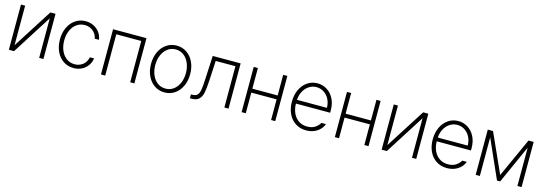

<svg xmlns="http://www.w3.org/2000/svg" viewBox="10 -1351 6147 2175"><g transform="rotate(15 3083.0 -263.5)"><path d="M420.9 -530.3H481.4V0H431.6V-463.9L136.7 0H76.2V-530.3H125V-66.4Z M604.5 -263.7Q604.5 -341.8 633.8 -404.3Q663.1 -466.8 715.6 -502.4Q768.1 -538.1 835 -538.1Q885.7 -538.1 928.2 -517.3Q970.7 -496.6 998.3 -459.2Q1025.9 -421.9 1033.2 -373H983.4Q977.1 -407.2 956.8 -434.6Q936.5 -461.9 905.3 -477.5Q874 -493.2 835.9 -493.2Q783.2 -493.2 741.9 -463.9Q700.7 -434.6 677.5 -382.6Q654.3 -330.6 654.3 -264.6Q654.3 -198.7 677.2 -146.2Q700.2 -93.8 741.5 -64Q782.7 -34.2 835.9 -34.2Q873.5 -34.2 904.8 -49.1Q936 -64 956.8 -91.3Q977.5 -118.7 984.4 -155.3H1034.2Q1026.9 -106.9 999.8 -69.1Q972.7 -31.2 930.2 -10.3Q887.7 10.7 835.9 10.7Q767.6 10.7 715.1 -24.7Q662.6 -60.1 633.5 -122.6Q604.5 -185.1 604.5 -263.7Z M1156.2 -530.3H1547.9V0H1499V-484.4H1206.1V0H1156.2Z M1672.9 -263.7Q1672.9 -342.8 1702.4 -405.3Q1731.9 -467.8 1784.2 -502.9Q1836.4 -538.1 1902.3 -538.1Q1968.3 -538.1 2020.5 -502.9Q2072.8 -467.8 2102.3 -405.3Q2131.8 -342.8 2131.8 -263.7Q2131.8 -184.6 2102.3 -122.1Q2072.8 -59.6 2020.5 -24.4Q1968.3 10.7 1902.3 10.7Q1836.4 10.7 1784.2 -24.4Q1731.9 -59.6 1702.4 -122.1Q1672.9 -184.6 1672.9 -263.7ZM2082 -263.7Q2082 -327.1 2059.8 -379.6Q2037.6 -432.1 1996.8 -462.6Q1956.1 -493.2 1902.3 -493.2Q1848.6 -493.2 1807.9 -462.4Q1767.1 -431.6 1744.9 -379.4Q1722.7 -327.1 1722.7 -263.7Q1722.7 -199.7 1744.9 -147.2Q1767.1 -94.7 1807.9 -64.5Q1848.6 -34.2 1902.3 -34.2Q1956.1 -34.2 1996.8 -64.5Q2037.6 -94.7 2059.8 -147.2Q2082 -199.7 2082 -263.7Z M2199.2 -45.9H2213.9Q2255.4 -45.9 2274.7 -66.2Q2293.9 -86.4 2301 -130.9Q2308.1 -175.3 2312.5 -273.4L2325.2 -530.3H2652.3V0H2603.5V-484.4H2372.1L2360.4 -258.8Q2355.5 -160.6 2344.7 -108.2Q2334 -55.7 2304.9 -27.8Q2275.9 0 2217.8 0H2199.2Z M2854.5 -288.1H3151.4V-530.3H3200.2V0H3151.4V-242.2H2854.5V0H2805.7V-530.3H2854.5Z M3325.2 -262.7Q3325.2 -341.3 3354.5 -404.1Q3383.8 -466.8 3436 -502.4Q3488.3 -538.1 3553.7 -538.1Q3613.8 -538.1 3664.6 -507.1Q3715.3 -476.1 3745.8 -417.5Q3776.4 -358.9 3776.4 -280.3V-252.9H3375Q3376 -189 3399.2 -139.4Q3422.4 -89.8 3464.6 -62Q3506.8 -34.2 3563.5 -34.2Q3619.6 -34.2 3656.5 -59.1Q3693.4 -84 3710.9 -116.2H3763.7Q3752 -82 3724.6 -53Q3697.3 -23.9 3656 -6.6Q3614.7 10.7 3563.5 10.7Q3492.2 10.7 3438 -24.2Q3383.8 -59.1 3354.5 -121.3Q3325.2 -183.6 3325.2 -262.7ZM3726.6 -296.9Q3726.6 -351.6 3703.9 -396.5Q3681.2 -441.4 3641.6 -467.3Q3602.1 -493.2 3553.7 -493.2Q3505.4 -493.2 3465.8 -467.3Q3426.3 -441.4 3402.3 -396.5Q3378.4 -351.6 3375.5 -296.9Z M3948.2 -288.1H4245.1V-530.3H4293.9V0H4245.1V-242.2H3948.2V0H3899.4V-530.3H3948.2Z M4793 -530.3H4853.5V0H4803.7V-463.9L4508.8 0H4448.2V-530.3H4497.1V-66.4Z M4976.6 -262.7Q4976.6 -341.3 5005.9 -404.1Q5035.2 -466.8 5087.4 -502.4Q5139.6 -538.1 5205.1 -538.1Q5265.1 -538.1 5315.9 -507.1Q5366.7 -476.1 5397.2 -417.5Q5427.7 -358.9 5427.7 -280.3V-252.9H5026.4Q5027.3 -189 5050.5 -139.4Q5073.7 -89.8 5116 -62Q5158.2 -34.2 5214.8 -34.2Q5271 -34.2 5307.9 -59.1Q5344.7 -84 5362.3 -116.2H5415Q5403.3 -82 5376 -53Q5348.6 -23.9 5307.4 -6.6Q5266.1 10.7 5214.8 10.7Q5143.6 10.7 5089.4 -24.2Q5035.2 -59.1 5005.9 -121.3Q4976.6 -183.6 4976.6 -262.7ZM5377.9 -296.9Q5377.9 -351.6 5355.2 -396.5Q5332.5 -441.4 5293 -467.3Q5253.4 -493.2 5205.1 -493.2Q5156.7 -493.2 5117.2 -467.3Q5077.6 -441.4 5053.7 -396.5Q5029.8 -351.6 5026.9 -296.9Z M6028.3 -530.3H6088.9V0H6040V-449.7L5837.9 0H5800.8L5599.6 -453.1V0H5550.8V-530.3H5612.3L5819.3 -70.3Z"/></g></svg>

Font: Pretendard JP ExtraLight
Style: Regular
Weight: 200
Designer: Base glyphs from Inter by Rasmus Andersson; Hangeul glyphs from Noto Sans CJK(Source Han Sans) by Jang Soo-young and Kan
Foundry: Kil Hyung-jin
Version: Version 1.309